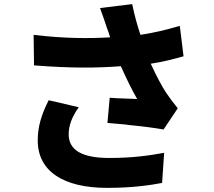

<svg xmlns="http://www.w3.org/2000/svg" viewBox="-20 -847 1040 931"><path d="M842 -322C823 -345 804 -370 785 -398C766 -427 738 -479 711 -538C771 -547 823 -561 870 -574L852 -721L843 -719C784 -702 727 -688 661 -678C646 -723 632 -773 621 -827L465 -808C479 -771 490 -737 498 -713C503 -700 509 -683 514 -666C410 -660 294 -660 143 -678L145 -530C322 -516 449 -517 566 -526C592 -468 620 -410 645 -367C617 -369 557 -369 512 -373L501 -251C525 -249 552 -246 580 -244L591 -243C594 -242 598 -242 602 -241L613 -240C675 -234 735 -226 773 -219L842 -322ZM766 40 776 -106C705 -93 623 -81 510 -81C379 -81 313 -118 313 -196C313 -237 328 -280 362 -327L216 -361C179 -288 163 -230 163 -166C163 -17 287 64 500 64C627 64 713 50 766 40Z"/></svg>

Font: Glow Sans SC Normal ExtraBold
Style: Regular
Weight: 800
Designer: Ryoko NISHIZUKA (kana, bopomofo & ideographs); Paul D. Hunt (Latin, Greek & Cyrillic); Sandoll Communications, Soo-young
Version: Version 0.93